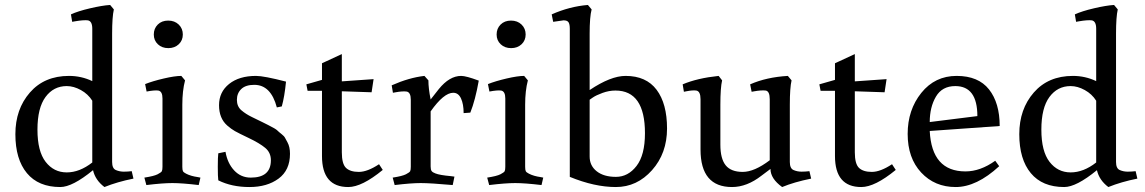

<svg xmlns="http://www.w3.org/2000/svg" viewBox="-20 -738 4615 774"><path d="M432 -85Q432 -59 447 -52.5Q462 -46 479 -46Q496 -46 511 -48L518 -18Q453 -5 401 16Q364 -12 355 -52Q272 16 223 16Q135 16 88.5 -40Q42 -96 42 -197Q42 -298 100.5 -365Q159 -432 258 -432Q308 -432 352 -411V-622Q352 -653 334 -656Q317 -658 282 -652L271 -650L266 -680Q294 -693 343 -704.5Q392 -716 424 -718L439 -700Q432 -670 432 -602ZM352 -83V-332Q335 -359 306 -375Q277 -391 249 -391Q196 -391 163.5 -347Q131 -303 131 -215.5Q131 -128 164 -85.5Q197 -43 249 -43Q301 -43 352 -83Z M715 -66Q715 -53 717.5 -48Q720 -43 730 -38Q749 -28 778 -24L788 -22L781 8Q714 0 675 0Q636 0 570 8L562 -22Q601 -28 615.5 -35.5Q630 -43 632.5 -48Q635 -53 635 -66V-341Q635 -370 618 -373Q603 -375 571 -369L565 -399Q595 -411 640 -421.5Q685 -432 711 -432L726 -414Q715 -372 715 -316ZM616.5 -559.5Q600 -575 600 -599Q600 -623 616 -639Q632 -655 658 -655Q684 -655 700.5 -639Q717 -623 717 -599Q717 -575 700.5 -559.5Q684 -544 658.5 -544Q633 -544 616.5 -559.5Z M991 -22Q1072 -22 1072 -92Q1072 -123 1049 -142Q1026 -161 984 -181Q942 -201 927 -209.5Q912 -218 896 -232Q863 -261 863 -314Q863 -367 903.5 -399.5Q944 -432 1012 -432Q1044 -432 1133 -409Q1127 -348 1116 -309L1096 -305Q1072 -396 1005 -396Q970 -396 952.5 -379Q935 -362 935 -335.5Q935 -309 953 -293.5Q971 -278 996 -266Q1021 -254 1039 -245L1061 -234Q1091 -219 1097.5 -212.5Q1104 -206 1115 -197.5Q1126 -189 1129.5 -181.5Q1133 -174 1139 -164Q1149 -146 1149 -118Q1149 -52 1103 -18Q1057 16 985.5 16Q914 16 860 -11Q858 -25 858 -65.5Q858 -106 860 -120L889 -126Q897 -80 924 -51Q951 -22 991 -22Z M1358 -124Q1358 -77 1375 -61Q1392 -45 1426.5 -45Q1461 -45 1508 -76L1523 -53Q1439 16 1384 16Q1278 16 1278 -109V-372H1220L1215 -398L1278 -416V-483L1358 -520V-410L1486 -419L1478 -366L1358 -370Z M1807 -364Q1769 -364 1716 -289V-67Q1716 -54 1720 -48.5Q1724 -43 1735 -39Q1752 -32 1797 -28L1812 -26L1805 8Q1715 0 1676 0Q1637 0 1571 8L1563 -22Q1602 -28 1616.5 -35.5Q1631 -43 1633.5 -48Q1636 -53 1636 -66V-336Q1636 -366 1619 -369Q1602 -371 1575 -366L1564 -364L1559 -394Q1629 -425 1691 -432L1707 -414Q1707 -382 1716 -337L1749 -379Q1792 -432 1839 -432Q1859 -432 1910 -413Q1896 -334 1876 -284L1849 -282Q1849 -318 1838.5 -341Q1828 -364 1807 -364Z M2097 -66Q2097 -53 2099.5 -48Q2102 -43 2112 -38Q2131 -28 2160 -24L2170 -22L2163 8Q2096 0 2057 0Q2018 0 1952 8L1944 -22Q1983 -28 1997.5 -35.5Q2012 -43 2014.5 -48Q2017 -53 2017 -66V-341Q2017 -370 2000 -373Q1985 -375 1953 -369L1947 -399Q1977 -411 2022 -421.5Q2067 -432 2093 -432L2108 -414Q2097 -372 2097 -316ZM1998.5 -559.5Q1982 -575 1982 -599Q1982 -623 1998 -639Q2014 -655 2040 -655Q2066 -655 2082.5 -639Q2099 -623 2099 -599Q2099 -575 2082.5 -559.5Q2066 -544 2040.5 -544Q2015 -544 1998.5 -559.5Z M2357 -375Q2442 -432 2502 -432Q2585 -432 2627 -376Q2669 -320 2669 -220Q2669 -120 2608.5 -52Q2548 16 2462.5 16Q2377 16 2277 -25V-622Q2277 -640 2272 -648Q2267 -656 2252 -656L2210 -650L2204 -680Q2276 -712 2350 -718L2365 -700Q2357 -670 2357 -602ZM2461 -373Q2435 -373 2409 -363.5Q2383 -354 2370 -345L2357 -336V-107Q2357 -70 2385.5 -47.5Q2414 -25 2463 -25Q2512 -25 2546 -69Q2580 -113 2580 -201Q2580 -373 2461 -373Z M3164 -85Q3164 -59 3179 -52.5Q3194 -46 3211 -46Q3228 -46 3243 -48L3250 -18Q3181 -4 3133 16Q3086 -18 3086 -57L3050 -30Q2991 16 2931 16Q2804 16 2804 -135V-338Q2804 -370 2787 -373Q2772 -375 2747 -370L2737 -368L2732 -398Q2791 -423 2877 -432L2891 -414Q2884 -384 2884 -316V-155Q2884 -98 2905.5 -71.5Q2927 -45 2974 -45Q3021 -45 3083 -92V-338Q3083 -370 3067 -373Q3049 -375 3021 -370L3010 -368L3004 -398Q3070 -427 3156 -432L3171 -414Q3164 -384 3164 -316Z M3426 -124Q3426 -77 3443 -61Q3460 -45 3494.5 -45Q3529 -45 3576 -76L3591 -53Q3507 16 3452 16Q3346 16 3346 -109V-372H3288L3283 -398L3346 -416V-483L3426 -520V-410L3554 -419L3546 -366L3426 -370Z M3872 -47Q3932 -47 3992 -90L4008 -68Q3917 16 3832.5 16Q3748 16 3693.5 -42.5Q3639 -101 3639 -198Q3639 -295 3694 -363.5Q3749 -432 3836.5 -432Q3924 -432 3967 -377.5Q4010 -323 4010 -230L3728 -210Q3736 -47 3872 -47ZM3831 -391Q3778 -391 3753 -348.5Q3728 -306 3728 -246L3920 -270Q3920 -391 3831 -391Z M4479 -85Q4479 -59 4494 -52.5Q4509 -46 4526 -46Q4543 -46 4558 -48L4565 -18Q4500 -5 4448 16Q4411 -12 4402 -52Q4319 16 4270 16Q4182 16 4135.5 -40Q4089 -96 4089 -197Q4089 -298 4147.5 -365Q4206 -432 4305 -432Q4355 -432 4399 -411V-622Q4399 -653 4381 -656Q4364 -658 4329 -652L4318 -650L4313 -680Q4341 -693 4390 -704.5Q4439 -716 4471 -718L4486 -700Q4479 -670 4479 -602ZM4399 -83V-332Q4382 -359 4353 -375Q4324 -391 4296 -391Q4243 -391 4210.5 -347Q4178 -303 4178 -215.5Q4178 -128 4211 -85.5Q4244 -43 4296 -43Q4348 -43 4399 -83Z"/></svg>

Font: Buenard
Style: Regular
Weight: 400
Designer: Gustavo Ibarra
Foundry: FontFuror
Version: Version 1.001 2011